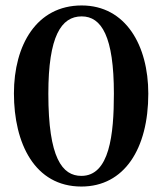

<svg xmlns="http://www.w3.org/2000/svg" viewBox="-20 -683 594 703"><path d="M278 0C435 0 523 -138 523 -340C523 -517 440 -663 279 -663C114 -663 31 -518 31 -341C31 -158 107 0 278 0ZM278 -39C208 -39 157 -104 157 -340C157 -550 204 -623 279 -623C352 -623 397 -549 397 -340C397 -190 381 -39 278 -39Z"/></svg>

Font: Noto Nastaliq Urdu
Style: Regular
Weight: 400
Designer: Monotype Design Team (Patrick Giasson: type design, Kamal Mansour: OpenType code, Glenda Bellarosa). Updated by Simon Co
Foundry: Monotype Imaging Inc., Simon Cozens
Version: Version 3.009